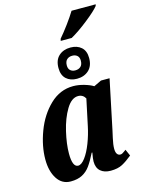

<svg xmlns="http://www.w3.org/2000/svg" viewBox="-144 -1074 870 1167"><g transform="rotate(-15 291.0 -490.5)"><path d="M37 -159Q37 -242 71 -333Q105 -424 168.5 -485Q232 -546 315 -546Q348 -546 384 -535.5Q420 -525 440 -512L488 -535H542L477 -224Q476 -219 467 -179Q458 -139 458 -114Q458 -92 465.5 -81Q473 -70 486 -70Q493 -70 499 -73.5Q505 -77 512 -82Q519 -87 523 -90L541 -49Q507 -21 478 -5.5Q449 10 404 10Q364 10 340.5 -10.5Q317 -31 317 -71Q317 -89 324 -126H320Q296 -78 275.5 -49.5Q255 -21 225.5 -5.5Q196 10 153 10Q98 10 67.5 -37.5Q37 -85 37 -159ZM339 -288 374 -453Q367 -466 355.5 -473Q344 -480 329 -480Q287 -480 254 -425Q221 -370 203 -293Q185 -216 185 -156Q185 -71 221 -71Q242 -71 265.5 -102.5Q289 -134 308.5 -184.5Q328 -235 339 -288ZM258 -675Q258 -725 286.5 -751Q315 -777 360 -777Q402 -777 428 -754Q454 -731 454 -686Q454 -636 425 -609.5Q396 -583 351 -583Q309 -583 283.5 -606.5Q258 -630 258 -675ZM401 -684Q401 -705 389 -715.5Q377 -726 358 -726Q337 -726 324 -714Q311 -702 311 -677Q311 -656 323 -645.5Q335 -635 354 -635Q375 -635 388 -647Q401 -659 401 -684ZM317 -844Q343 -874 374 -916Q405 -958 425 -991H577L574 -981Q554 -955 492 -906Q430 -857 383 -831H314Z"/></g></svg>

Font: Noto Serif CondExtraBold
Style: Italic
Weight: 800
Width: 3
Italic angle: -12°
Designer: Monotype Design Team
Foundry: Monotype Imaging Inc.
Version: Version 1.001